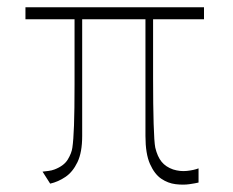

<svg xmlns="http://www.w3.org/2000/svg" viewBox="-20 -500 640 528"><path d="M118 5 97 -28Q105 -29 113.5 -30Q122 -31 130 -34Q156 -44 166.5 -61.5Q177 -79 179 -94Q182 -114 183.5 -155Q185 -196 185 -267.5Q185 -339 185 -447H50V-480H541V-447H401Q401 -359 401 -284.5Q401 -210 402.5 -159.5Q404 -109 407 -94Q413 -69 424.5 -55Q436 -41 456 -34Q475 -28 494 -30Q513 -32 526 -37V2Q518 4 501 6.5Q484 9 463 6.5Q442 4 423.5 -8.5Q405 -21 392.5 -49Q380 -77 380 -126Q380 -166 380 -206Q380 -246 380 -286.5Q380 -327 380 -367Q380 -407 380 -447H206Q206 -407 206 -367Q206 -327 206 -286.5Q206 -246 206 -206Q206 -166 206 -126Q206 -81 193 -54Q180 -27 160 -13.5Q140 0 118 5Z"/></svg>

Font: Ojuju ExtraLight
Style: Regular
Weight: 200
Designer: Chisaokwu Joboson, Mirko Velimirovic
Foundry: Udi Foundry
Version: Version 1.000